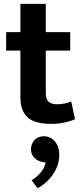

<svg xmlns="http://www.w3.org/2000/svg" viewBox="-20 -644 422 998"><path d="M200 198Q175 193 158 175.5Q141 158 141 131Q141 105 159 84.5Q177 64 209 64Q222 64 236 69.5Q250 75 261.5 86.5Q273 98 280.5 117Q288 136 288 163Q288 191 278.5 217Q269 243 253 265.5Q237 288 217 305.5Q197 323 175 334L144 293Q170 278 191 253.5Q212 229 217 201ZM345 -381H218V-161Q218 -127 233.5 -114.5Q249 -102 275 -102Q295 -102 316 -106Q337 -110 350 -117L370 -24Q353 -16 319 -8Q285 0 247 0Q160 0 123 -34.5Q86 -69 86 -138V-381H12V-477H86V-624H218V-477H345Z"/></svg>

Font: Mukta Malar
Style: Bold
Weight: 700
Designer: Aadarsh Rajan, Girish Dalvi, Yashodeep Gholap
Foundry: Ek Type
Version: Version 2.538;PS 1.000;hotconv 16.6.51;makeotf.lib2.5.65220;